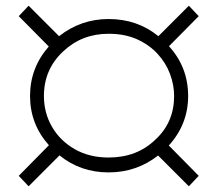

<svg xmlns="http://www.w3.org/2000/svg" viewBox="-20 -653 760 671"><path d="M640 -2 532.5 -109.5Q457 -50.5 359.5 -50.5Q261 -50.5 188 -110L80 -2L45.5 -38.5L151 -145.5Q85 -219 85 -317.5Q85 -416 150.5 -490.5L45.5 -596.5L80 -633L186.5 -526.5Q262.5 -586.5 359.5 -586.5Q460 -586.5 533.5 -526.5L640 -633L674.5 -596.5L570.5 -491.5Q637.5 -418 637.5 -317.5Q637.5 -219 570 -144.5L674.5 -38.5ZM359.5 -102.5Q459 -102.5 523.5 -165.5Q588.5 -225.5 588.5 -317.5Q588.5 -356.5 574 -395Q559.5 -433.5 530.5 -465Q501.5 -496.5 458.8 -515.8Q416 -535 359.5 -535Q266 -535 201 -473.5Q133.5 -411 133.5 -317.5Q133.5 -258.5 161.8 -209.8Q190 -161 241 -131.8Q292 -102.5 359.5 -102.5Z"/></svg>

Font: Argentum Novus Light
Style: Regular
Weight: 300
Designer: Julieta Ulanovsky (font) & Cristiano Sobral (main changes)
Foundry: Julieta Ulanovsky (font) & Cristiano Sobral (main changes)
Version: Version 3.00;November 27, 2020;FontCreator 13.0.0.2655 64-bi